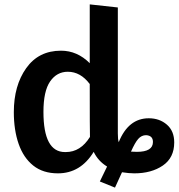

<svg xmlns="http://www.w3.org/2000/svg" viewBox="-20 -775 814 875"><path d="M504 80 435 52 468 -16Q427 -41 407 -83Q347 15 244 15Q176 15 131.5 -20.5Q87 -56 65 -119Q43 -182 43 -264Q43 -385 99.5 -464.5Q156 -544 258 -544Q332 -544 389 -487V-755L517 -741V-167Q517 -140 521 -127Q565 -236 658 -236Q707 -236 740.5 -207Q774 -178 774 -126Q774 -56 722 -20.5Q670 15 592 15Q568 15 536 10ZM280 -82Q347 -82 390 -151Q389 -174 389 -392Q347 -448 289 -448Q239 -448 208.5 -404Q178 -360 178 -265Q178 -82 276 -82ZM604 -83Q677 -83 677 -128Q677 -157 646 -159Q625 -159 610 -142Q595 -125 577 -84Z"/></svg>

Font: Trujillo Medium
Style: Regular
Weight: 500
Designer: Fira Sans original fonts by bBox Type GmbH, Carrois Corporate GbR, & Edenspiekermann AG / Changes by Cristiano Sobral
Foundry: Fira Sans original fonts by bBox Type GmbH, Carrois Corporate GbR, & Edenspiekermann AG / Changes by Cristiano Sobral
Version: Version 4.301;October 17, 2021;FontCreator 14.0.0.2814 64-bi